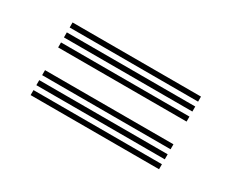

<svg xmlns="http://www.w3.org/2000/svg" viewBox="-46 -609 551 456"><g transform="rotate(30 229.0 -381.5)"><path d="M53 -467.2V-481H405.2V-467.2ZM53 -440V-453.8H405.2V-440ZM53 -412.5V-426.2H405.2V-412.5ZM53 -336.5V-350.2H405.2V-336.5ZM53 -309V-322.8H405.2V-309ZM53 -281.8V-295.5H405.2V-281.8Z"/></g></svg>

Font: Big Shoulders Inline Text
Style: Regular
Weight: 400
Designer: Patric King
Foundry: XO Type Co
Version: Version 1.000